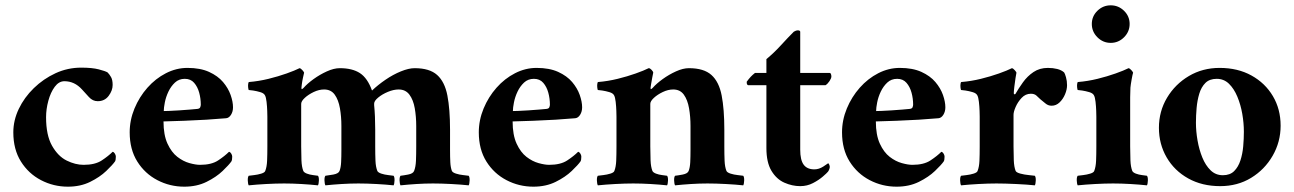

<svg xmlns="http://www.w3.org/2000/svg" viewBox="-20 -692 4860 721"><path d="M403 -373Q403 -352 388 -332Q373 -312 347 -312Q328 -312 314 -327.5Q300 -343 288 -356Q260 -387 222 -387Q201 -387 185.5 -366Q170 -345 161.5 -313.5Q153 -282 153 -252Q153 -184 175.5 -144.5Q198 -105 230.5 -89Q263 -73 294 -73Q337 -73 362 -89.5Q387 -106 403 -122Q408 -121 411.5 -115Q415 -109 415 -104Q415 -91 412 -86Q403 -73 379 -50Q355 -27 318.5 -9Q282 9 235 9Q181 9 134 -15.5Q87 -40 58.5 -85.5Q30 -131 30 -195Q30 -240 50.5 -283Q71 -326 107 -361Q143 -396 188.5 -417Q234 -438 285 -438Q326 -438 351 -431.5Q376 -425 384 -420Q391 -413 397 -402.5Q403 -392 403 -373Z M594 -236Q594 -185 609 -152.5Q624 -120 646 -103Q668 -86 691.5 -79.5Q715 -73 731 -73Q774 -73 799 -89.5Q824 -106 840 -122Q845 -121 848.5 -115Q852 -109 852 -104Q852 -91 849 -86Q840 -73 816 -50Q792 -27 755.5 -9Q719 9 672 9Q618 9 571 -15.5Q524 -40 495.5 -85.5Q467 -131 467 -195Q467 -241 485 -284.5Q503 -328 533.5 -362.5Q564 -397 603 -417Q642 -437 684 -437Q732 -437 765 -422Q798 -407 817.5 -384Q837 -361 846 -335.5Q855 -310 855 -289Q855 -273 847.5 -261Q840 -249 829 -248Q796 -245 755 -242.5Q714 -240 672 -238.5Q630 -237 594 -236ZM595 -275Q598 -275 614.5 -275.5Q631 -276 652.5 -277.5Q674 -279 693 -280.5Q712 -282 721 -283Q730 -284 732 -289.5Q734 -295 734 -299Q734 -322 728 -344Q722 -366 709 -381Q696 -396 674 -396Q652 -396 637 -382Q622 -368 612.5 -348Q603 -328 599 -307.5Q595 -287 595 -275Z M1256 -436Q1303 -436 1331.5 -417.5Q1360 -399 1377 -352Q1399 -373 1427.5 -392.5Q1456 -412 1485.5 -424Q1515 -436 1537 -436Q1593 -436 1621.5 -410.5Q1650 -385 1660 -333.5Q1670 -282 1670 -205V-142Q1670 -139 1670 -135.5Q1670 -132 1670 -129Q1670 -103 1671 -83Q1672 -63 1677 -50Q1680 -44 1692.5 -40Q1705 -36 1719.5 -34.5Q1734 -33 1740 -32Q1744 -27 1743.5 -14Q1743 -1 1740 4Q1712 1 1674.5 -1Q1637 -3 1606 -3Q1575 -3 1544 -1Q1513 1 1484 4Q1481 -1 1480.5 -14Q1480 -27 1484 -32Q1494 -33 1512.5 -36.5Q1531 -40 1535 -50Q1541 -65 1542 -88Q1543 -111 1543 -142V-219Q1543 -254 1537.5 -285.5Q1532 -317 1517.5 -336.5Q1503 -356 1477 -356Q1458 -356 1436.5 -347Q1415 -338 1400 -325.5Q1385 -313 1385 -303V-297Q1387 -277 1388 -254Q1389 -231 1389 -205V-142Q1389 -111 1390 -88Q1391 -65 1397 -50Q1400 -44 1412 -40Q1424 -36 1438 -34.5Q1452 -33 1458 -32Q1462 -27 1461.5 -14Q1461 -1 1458 4Q1430 1 1393.5 -1Q1357 -3 1326 -3Q1295 -3 1263 -1Q1231 1 1202 4Q1199 -1 1198.5 -14Q1198 -27 1202 -32Q1212 -33 1231.5 -36.5Q1251 -40 1255 -50Q1260 -63 1261 -83Q1262 -103 1262 -129Q1262 -132 1262 -135.5Q1262 -139 1262 -142V-219Q1262 -254 1256.5 -285.5Q1251 -317 1237 -336.5Q1223 -356 1197 -356Q1178 -356 1158 -346.5Q1138 -337 1124.5 -324.5Q1111 -312 1111 -302V-142Q1111 -115 1112 -90Q1113 -65 1119 -50Q1122 -44 1132.5 -40Q1143 -36 1155.5 -34.5Q1168 -33 1174 -32Q1178 -27 1177.5 -14Q1177 -1 1174 4Q1146 1 1112 -1Q1078 -3 1047 -3Q1016 -3 979.5 -1Q943 1 914 4Q911 -1 910.5 -14Q910 -27 914 -32Q921 -33 934.5 -34.5Q948 -36 961 -40Q974 -44 976 -50Q982 -65 983 -88Q984 -111 984 -142V-254Q984 -259 983.5 -275.5Q983 -292 981 -309.5Q979 -327 975 -334Q971 -342 957.5 -346Q944 -350 931 -352Q918 -354 914 -354Q913 -355 912 -362.5Q911 -370 912 -377Q913 -384 915 -384Q952 -387 988.5 -396Q1025 -405 1056 -416Q1087 -427 1105 -436Q1110 -435 1116 -428Q1122 -421 1122 -419Q1121 -415 1118 -401.5Q1115 -388 1113.5 -376Q1112 -364 1112 -363Q1112 -358 1113 -357Q1115 -357 1120 -362Q1134 -378 1157.5 -395Q1181 -412 1207.5 -424Q1234 -436 1256 -436Z M1905 -236Q1905 -185 1920 -152.5Q1935 -120 1957 -103Q1979 -86 2002.5 -79.5Q2026 -73 2042 -73Q2085 -73 2110 -89.5Q2135 -106 2151 -122Q2156 -121 2159.5 -115Q2163 -109 2163 -104Q2163 -91 2160 -86Q2151 -73 2127 -50Q2103 -27 2066.5 -9Q2030 9 1983 9Q1929 9 1882 -15.5Q1835 -40 1806.5 -85.5Q1778 -131 1778 -195Q1778 -241 1796 -284.5Q1814 -328 1844.5 -362.5Q1875 -397 1914 -417Q1953 -437 1995 -437Q2043 -437 2076 -422Q2109 -407 2128.5 -384Q2148 -361 2157 -335.5Q2166 -310 2166 -289Q2166 -273 2158.5 -261Q2151 -249 2140 -248Q2107 -245 2066 -242.5Q2025 -240 1983 -238.5Q1941 -237 1905 -236ZM1906 -275Q1909 -275 1925.5 -275.5Q1942 -276 1963.5 -277.5Q1985 -279 2004 -280.5Q2023 -282 2032 -283Q2041 -284 2043 -289.5Q2045 -295 2045 -299Q2045 -322 2039 -344Q2033 -366 2020 -381Q2007 -396 1985 -396Q1963 -396 1948 -382Q1933 -368 1923.5 -348Q1914 -328 1910 -307.5Q1906 -287 1906 -275Z M2567 -436Q2623 -436 2651.5 -410.5Q2680 -385 2690 -333.5Q2700 -282 2700 -205V-142Q2700 -111 2701 -88Q2702 -65 2708 -50Q2711 -44 2723.5 -40Q2736 -36 2750.5 -34.5Q2765 -33 2771 -32Q2775 -27 2774.5 -14Q2774 -1 2771 4Q2743 1 2705.5 -1Q2668 -3 2637 -3Q2606 -3 2575 -1Q2544 1 2515 4Q2512 -1 2511.5 -14Q2511 -27 2515 -32Q2525 -33 2543.5 -36.5Q2562 -40 2566 -50Q2571 -63 2572 -83Q2573 -103 2573 -129Q2573 -132 2573 -135.5Q2573 -139 2573 -142V-219Q2573 -254 2567.5 -285.5Q2562 -317 2548 -336.5Q2534 -356 2508 -356Q2489 -356 2469 -346.5Q2449 -337 2435.5 -324.5Q2422 -312 2422 -302V-142Q2422 -115 2423 -90Q2424 -65 2430 -50Q2433 -44 2443.5 -40Q2454 -36 2466.5 -34.5Q2479 -33 2485 -32Q2489 -27 2488.5 -14Q2488 -1 2485 4Q2457 1 2423 -1Q2389 -3 2358 -3Q2327 -3 2290.5 -1Q2254 1 2225 4Q2222 -1 2221.5 -14Q2221 -27 2225 -32Q2232 -33 2245.5 -34.5Q2259 -36 2272 -40Q2285 -44 2287 -50Q2293 -65 2294 -88Q2295 -111 2295 -142V-254Q2295 -259 2294.5 -275.5Q2294 -292 2292 -309.5Q2290 -327 2286 -334Q2282 -342 2268.5 -346Q2255 -350 2242 -352Q2229 -354 2225 -354Q2224 -355 2223 -362.5Q2222 -370 2223 -377Q2224 -384 2226 -384Q2263 -387 2299.5 -396Q2336 -405 2367 -416Q2398 -427 2416 -436Q2421 -436 2427 -429.5Q2433 -423 2433 -419Q2432 -415 2429.5 -401.5Q2427 -388 2425 -376Q2423 -364 2423 -363Q2423 -358 2424 -357Q2426 -357 2431 -362Q2445 -378 2468.5 -395Q2492 -412 2518.5 -424Q2545 -436 2567 -436Z M2985 -418H3096Q3099 -418 3100.5 -413.5Q3102 -409 3102 -405Q3102 -398 3095 -387.5Q3088 -377 3080 -372H2985V-130Q2985 -91 2998 -73.5Q3011 -56 3038 -56Q3055 -56 3071.5 -66.5Q3088 -77 3090 -79Q3092 -78 3094 -73.5Q3096 -69 3096 -65Q3096 -61 3093.5 -55Q3091 -49 3089 -47Q3085 -42 3070 -29Q3055 -16 3033 -4.5Q3011 7 2985 7Q2955 7 2925.5 -6Q2896 -19 2877 -50.5Q2858 -82 2858 -136V-372H2789Q2785 -374 2784.5 -378Q2784 -382 2784 -385Q2792 -396 2799 -403.5Q2806 -411 2815 -418H2858V-470Q2886 -493 2912.5 -522Q2939 -551 2961 -573Q2969 -578 2976.5 -578Q2984 -578 2985 -573Z M3269 -236Q3269 -185 3284 -152.5Q3299 -120 3321 -103Q3343 -86 3366.5 -79.5Q3390 -73 3406 -73Q3449 -73 3474 -89.5Q3499 -106 3515 -122Q3520 -121 3523.5 -115Q3527 -109 3527 -104Q3527 -91 3524 -86Q3515 -73 3491 -50Q3467 -27 3430.5 -9Q3394 9 3347 9Q3293 9 3246 -15.5Q3199 -40 3170.5 -85.5Q3142 -131 3142 -195Q3142 -241 3160 -284.5Q3178 -328 3208.5 -362.5Q3239 -397 3278 -417Q3317 -437 3359 -437Q3407 -437 3440 -422Q3473 -407 3492.5 -384Q3512 -361 3521 -335.5Q3530 -310 3530 -289Q3530 -273 3522.5 -261Q3515 -249 3504 -248Q3471 -245 3430 -242.5Q3389 -240 3347 -238.5Q3305 -237 3269 -236ZM3270 -275Q3273 -275 3289.5 -275.5Q3306 -276 3327.5 -277.5Q3349 -279 3368 -280.5Q3387 -282 3396 -283Q3405 -284 3407 -289.5Q3409 -295 3409 -299Q3409 -322 3403 -344Q3397 -366 3384 -381Q3371 -396 3349 -396Q3327 -396 3312 -382Q3297 -368 3287.5 -348Q3278 -328 3274 -307.5Q3270 -287 3270 -275Z M3915 -437Q3934 -437 3950 -433Q3966 -429 3976 -420Q3979 -416 3983 -402Q3987 -388 3987 -372Q3987 -356 3979.5 -338Q3972 -320 3959 -307.5Q3946 -295 3929 -295Q3916 -295 3906 -303.5Q3896 -312 3887 -319Q3879 -327 3871.5 -333.5Q3864 -340 3851 -340Q3831 -340 3816.5 -324.5Q3802 -309 3794 -290.5Q3786 -272 3786 -261V-142Q3786 -115 3787 -90Q3788 -65 3794 -50Q3797 -44 3812 -40Q3827 -36 3843.5 -34.5Q3860 -33 3866 -32Q3870 -27 3869.5 -14Q3869 -1 3866 4Q3838 1 3795.5 -1Q3753 -3 3722 -3Q3691 -3 3654.5 -1Q3618 1 3589 4Q3586 -1 3585.5 -14Q3585 -27 3589 -32Q3596 -33 3609.5 -34.5Q3623 -36 3636 -40Q3649 -44 3651 -50Q3657 -65 3658 -88Q3659 -111 3659 -142V-254Q3659 -259 3658.5 -275.5Q3658 -292 3656 -309.5Q3654 -327 3650 -334Q3646 -342 3632.5 -346Q3619 -350 3606 -352Q3593 -354 3589 -354Q3588 -355 3587 -362.5Q3586 -370 3587 -377Q3588 -384 3590 -384Q3627 -387 3663.5 -396Q3700 -405 3731 -416Q3762 -427 3780 -436Q3785 -435 3791 -428Q3797 -421 3797 -419Q3796 -415 3793.5 -399Q3791 -383 3789 -366Q3787 -349 3787 -342Q3787 -338 3789.5 -338Q3792 -338 3793 -339Q3805 -360 3821.5 -383Q3838 -406 3861 -421.5Q3884 -437 3915 -437Z M4224 -302V-142Q4224 -115 4225 -90Q4226 -65 4232 -50Q4235 -44 4245.5 -40Q4256 -36 4268.5 -34.5Q4281 -33 4287 -32Q4291 -27 4290.5 -14Q4290 -1 4287 4Q4259 1 4225 -1Q4191 -3 4160 -3Q4129 -3 4092.5 -1Q4056 1 4027 4Q4024 -1 4023.5 -14Q4023 -27 4027 -32Q4034 -33 4047.5 -34.5Q4061 -36 4074 -40Q4087 -44 4089 -50Q4095 -65 4096 -88Q4097 -111 4097 -142V-254Q4097 -259 4096.5 -275.5Q4096 -292 4094 -309.5Q4092 -327 4088 -334Q4084 -342 4070.5 -346Q4057 -350 4044 -352Q4031 -354 4027 -354Q4026 -355 4025 -362.5Q4024 -370 4025 -377Q4026 -384 4028 -384Q4065 -387 4101.5 -396Q4138 -405 4169 -416Q4200 -427 4218 -436Q4223 -435 4229 -428Q4235 -421 4235 -419Q4233 -413 4229.5 -393.5Q4226 -374 4225 -363Q4224 -347 4224 -327Q4224 -307 4224 -302ZM4080 -602Q4080 -631 4101 -651.5Q4122 -672 4151 -672Q4180 -672 4201 -651.5Q4222 -631 4222 -602Q4222 -573 4201 -552Q4180 -531 4151 -531Q4122 -531 4101 -552Q4080 -573 4080 -602Z M4560 -437Q4628 -437 4679.5 -408.5Q4731 -380 4760 -331Q4789 -282 4789 -220Q4789 -159 4759 -107Q4729 -55 4678 -24Q4627 7 4562 7Q4494 7 4442 -22Q4390 -51 4361 -101Q4332 -151 4332 -212Q4332 -274 4362.5 -325Q4393 -376 4444.5 -406.5Q4496 -437 4560 -437ZM4549 -396Q4522 -396 4506.5 -380.5Q4491 -365 4483.5 -340Q4476 -315 4473.5 -286.5Q4471 -258 4471 -231Q4471 -199 4477 -164.5Q4483 -130 4495 -100.5Q4507 -71 4526 -52.5Q4545 -34 4572 -34Q4599 -34 4614.5 -49.5Q4630 -65 4638 -89.5Q4646 -114 4648.5 -142.5Q4651 -171 4651 -197Q4651 -230 4645 -264.5Q4639 -299 4626.5 -329Q4614 -359 4595 -377.5Q4576 -396 4549 -396Z"/></svg>

Font: Amiri
Style: Bold
Weight: 700
Designer: Khaled Hosny
Version: Version 0.113